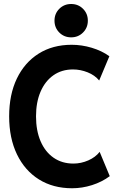

<svg xmlns="http://www.w3.org/2000/svg" viewBox="-20 -957 607 984"><path d="M349.6 7.8Q252 7.8 179.4 -37.6Q106.9 -83 66.9 -166Q26.9 -249 26.9 -360.8Q26.9 -472.2 66.4 -554.4Q106 -636.7 178 -682.1Q250 -727.5 347.2 -727.5Q398.9 -727.5 450.2 -712.2Q501.5 -696.8 540.5 -668.9L488.3 -544.4Q465.8 -571.8 429 -586.4Q392.1 -601.1 354 -601.1Q296.4 -601.1 253.9 -571.3Q211.4 -541.5 188 -487.5Q164.6 -433.6 164.6 -360.8Q164.6 -287.6 188 -233.2Q211.4 -178.7 254.6 -148.7Q297.9 -118.7 356 -118.7Q395.5 -118.7 432.6 -135Q469.7 -151.4 490.7 -178.7L542.5 -54.2Q502.4 -24.4 451.7 -8.3Q400.9 7.8 349.6 7.8ZM344.7 -765.6Q308.6 -765.6 283.9 -790.3Q259.3 -814.9 259.3 -851.1Q259.3 -887.2 283.9 -911.9Q308.6 -936.5 344.7 -936.5Q380.9 -936.5 405.5 -911.9Q430.2 -887.2 430.2 -851.1Q430.2 -814.9 405.5 -790.3Q380.9 -765.6 344.7 -765.6Z"/></svg>

Font: Reddit Sans Condensed
Style: Bold
Weight: 700
Designer: Stephen Hutchings
Foundry: Reddit
Version: Version 1.014